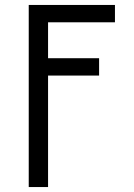

<svg xmlns="http://www.w3.org/2000/svg" viewBox="-20 -540 540 775"><path d="M96 215V-520H444V-450H174V-305H380V-235H174V215Z"/></svg>

Font: Iosevka
Style: Regular
Weight: 400
Monospace: yes
Designer: Belleve Invis
Foundry: Belleve Invis
Version: Version 33.2.3; ttfautohint (v1.8.4)